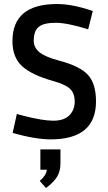

<svg xmlns="http://www.w3.org/2000/svg" viewBox="-20 -685 540 956"><path d="M181 160V59H281V128Q281 167 264.5 194.5Q248 222 209 251L178 216Q194 202 203 188Q212 174 213 160ZM42 -480Q42 -665 264 -665Q342 -665 442 -630L419 -539Q317 -571 258.5 -571.5Q200 -572 174 -552Q148 -532 148 -482Q148 -448 177 -424.5Q206 -401 275 -383Q380 -355 419 -311Q458 -267 458 -180Q458 9 232 9Q157 9 43 -23L64 -118Q64 -117 95 -109Q192 -84 245.5 -84Q299 -84 325.5 -111Q352 -138 352 -179Q352 -220 329.5 -242Q307 -264 247 -281Q139 -311 90.5 -355Q42 -399 42 -480Z"/></svg>

Font: Lekton
Style: Bold
Weight: 700
Designer: Paolo Mazzetti, Luciano Perondi, Raffaele Flato, Elena Papassissa, Emilio Macchia, Michela Povoleri, Tobias Seemiller, R
Version: Version 34.000